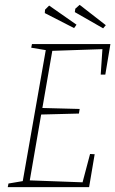

<svg xmlns="http://www.w3.org/2000/svg" viewBox="-20 -773 476 793"><path d="M415 -465H396L403 -570L196 -563L155 -327L309 -323L306 -304L150 -300L103 -28L321 -20L352 -137L371 -136L348 0H12L15 -15L74 -25L169 -566L109 -576L112 -591H436ZM289 -723 291 -737 309 -753 417 -669 406 -656ZM165 -719 166 -733 183 -750 296 -671 286 -657Z"/></svg>

Font: Grenze Thin
Style: Italic
Weight: 250
Italic angle: -10°
Designer: Renata Polastri
Foundry: Omnibus-Type
Version: Version 1.002; ttfautohint (v1.8)